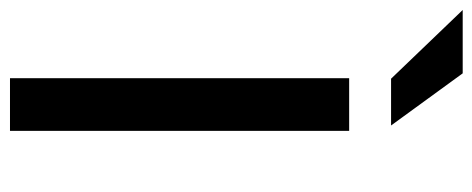

<svg xmlns="http://www.w3.org/2000/svg" viewBox="-342 -662 969 394"><g transform="rotate(90 143.0 -464.5)"><path d="M106 -696H214V0H106ZM107 -782 -34 -929H96L203 -782Z"/></g></svg>

Font: Amiko SemiBold
Style: Regular
Weight: 600
Designer: Pablo Impallari, Rodrigo Fuenzalida, Andres Torresi
Foundry: Impallari Type
Version: Version 1.001; ttfautohint (v1.3)